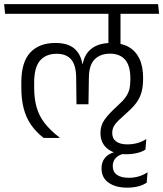

<svg xmlns="http://www.w3.org/2000/svg" viewBox="-38 -650 770 905"><path d="M636.5 -291 576.5 -287.5V-276Q576.5 -249 571.8 -229.5Q567 -210 553.8 -191.5Q540.5 -173 515 -150.5Q474 -113 454.8 -85.8Q435.5 -58.5 435.5 -23.5Q435.5 24 468 50.5Q500.5 77 556 77Q583.5 77 607.2 71.5Q631 66 647.5 55L651.5 5.5Q632 18 609.8 24.2Q587.5 30.5 562 30.5Q528.5 30.5 509.8 17Q491 3.5 491 -23Q491 -41 498.8 -55Q506.5 -69 523 -84.5Q539.5 -100 564.5 -122.5Q592.5 -147.5 608 -170.2Q623.5 -193 630 -219.2Q636.5 -245.5 636.5 -280ZM546 74.5 501 61V67Q471.5 75.5 456 95Q440.5 114.5 440.5 143Q440.5 188 474 211.2Q507.5 234.5 561 234.5Q590 234.5 613.2 228.5Q636.5 222.5 653.5 211L657.5 162Q638 175 616 181.5Q594 188 569 188Q533 188 513.2 174Q493.5 160 493.5 133Q493.5 111 506.5 95.8Q519.5 80.5 546 74.5ZM415.5 -585H628.5L624 -630.5H410.5ZM529.5 -600.5H473.5V-481H529.5ZM-14 -585H712L707 -630.5H-18.5ZM530 -594.5H473V-435H530ZM62.5 -237Q62.5 -182.5 73.5 -139.5Q84.5 -96.5 107.8 -62.5Q131 -28.5 167.5 0H242.5V-2Q199.5 -35 173 -69Q146.5 -103 134.8 -143.5Q123 -184 123 -237.5V-259.5Q123 -332.5 150.8 -364.5Q178.5 -396.5 229 -396.5Q274.5 -396.5 297.2 -370Q320 -343.5 321 -286.5L322.5 -158.5H379L381 -287Q382 -344 408.5 -370.5Q435 -397 481 -397Q526.5 -397 551.5 -368.8Q576.5 -340.5 576.5 -280V-274L636.5 -278V-283Q636.5 -337.5 618.8 -374Q601 -410.5 567.8 -429Q534.5 -447.5 487 -447.5Q429 -447.5 394.8 -421.8Q360.5 -396 352.5 -350H350Q342 -396 311.5 -421.8Q281 -447.5 223 -447.5Q146.5 -447.5 104.5 -402.2Q62.5 -357 62.5 -261.5Z"/></svg>

Font: Anek Devanagari Light
Style: Regular
Weight: 300
Designer: Kailash Malviya (Devanagari) & Yesha Goshar (Latin)
Foundry: Ek Type
Version: Version 1.003